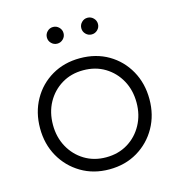

<svg xmlns="http://www.w3.org/2000/svg" viewBox="-108 -812 859 918"><g transform="rotate(-15 322.0 -353.5)"><path d="M321.7 10Q400.7 10 461.9 -26.5Q523 -63 557.9 -125Q592.9 -187 592.9 -265Q592.9 -343.8 557.9 -406.1Q523 -468.5 461.9 -504.3Q400.7 -540 321.7 -540Q243.6 -540 182.5 -504.3Q121.3 -468.5 86.4 -406.1Q51.5 -343.8 51.5 -265Q51.5 -187 86.4 -125Q121.3 -63 182.5 -26.5Q243.6 10 321.7 10ZM321.7 -49.7Q261.8 -49.7 215.1 -78.3Q168.5 -106.9 141.9 -155.6Q115.3 -204.3 115.3 -265Q115.3 -326.9 141.9 -375.3Q168.5 -423.6 215.1 -452Q261.8 -480.3 321.7 -480.3Q382.6 -480.3 429.2 -452Q475.8 -423.6 502.4 -375.3Q529.1 -326.9 529.1 -265Q529.1 -204.3 502.4 -155.5Q475.8 -106.6 429.2 -78.2Q382.6 -49.7 321.7 -49.7ZM236.5 -635.1Q253.4 -635.1 265.6 -647.2Q277.8 -659.2 277.8 -676.2Q277.8 -693.2 265.6 -705.3Q253.4 -717.5 236.5 -717.5Q219.5 -717.5 207.5 -705.3Q195.4 -693.2 195.4 -676.2Q195.4 -659.2 207.5 -647.2Q219.5 -635.1 236.5 -635.1ZM406.9 -635.1Q423.8 -635.1 436 -647.2Q448.2 -659.2 448.2 -676.2Q448.2 -693.2 436 -705.3Q423.8 -717.5 406.9 -717.5Q389.9 -717.5 377.9 -705.3Q365.8 -693.2 365.8 -676.2Q365.8 -659.2 377.9 -647.2Q389.9 -635.1 406.9 -635.1Z"/></g></svg>

Font: Roundo Variable
Style: Regular
Weight: 200
Designer: Shiva Nallaperumal
Foundry: Indian Type Foundry
Version: Version 2.000